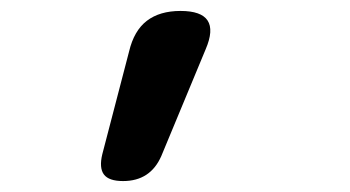

<svg xmlns="http://www.w3.org/2000/svg" viewBox="-20 -741 640 351"><path d="M205 -410Q179 -410 170 -422Q161 -434 167 -459L216 -647Q225 -685 248.5 -703Q272 -721 310 -721Q348 -721 359.5 -703.5Q371 -686 356 -651L275 -456Q265 -433 247.5 -421.5Q230 -410 205 -410Z"/></svg>

Font: Maple Mono SemiBold
Style: Regular
Weight: 600
Monospace: yes
Designer: subframe7536
Version: Version 7.000